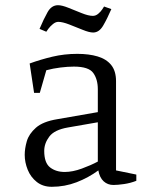

<svg xmlns="http://www.w3.org/2000/svg" viewBox="-20 -707 565 738"><path d="M179 11Q145 11 121.5 -7.5Q98 -26 86.5 -54.5Q75 -83 75 -112Q75 -136 83 -164Q91 -192 118 -216Q145 -240 201 -249L356 -276V-364Q356 -402 338.5 -426.5Q321 -451 264 -451Q241 -451 212.5 -447.5Q184 -444 158 -437L133 -350H111L94 -463Q135 -478 181 -489Q227 -500 277 -500Q322 -500 355.5 -490Q389 -480 407.5 -457Q426 -434 426 -395V-52L504 -36V-12Q481 -3 456.5 0.5Q432 4 416 4Q394 4 378.5 -10Q363 -24 358 -52Q320 -24 274.5 -6.5Q229 11 179 11ZM229 -46Q259 -46 294.5 -59Q330 -72 356 -86V-237L241 -217Q189 -208 169.5 -182Q150 -156 150 -127Q150 -81 172.5 -63.5Q195 -46 229 -46ZM338 -582Q323 -582 297.5 -592.5Q272 -603 246 -613Q220 -623 204 -623Q194 -623 183.5 -614.5Q173 -606 166 -596.5Q159 -587 158 -585L132 -596Q148 -634 163 -660.5Q178 -687 203 -687Q218 -687 243 -677Q268 -667 294 -656.5Q320 -646 337 -646Q348 -646 357.5 -654Q367 -662 373 -671Q379 -680 380 -682L408 -672Q392 -635 376.5 -608.5Q361 -582 338 -582Z"/></svg>

Font: Manuale Light
Style: Regular
Weight: 300
Designer: Eduardo Tunni / Pablo Cosgaya
Foundry: Eduardo Tunni / Pablo Cosgaya
Version: Version 1.002